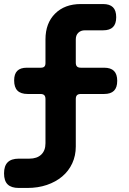

<svg xmlns="http://www.w3.org/2000/svg" viewBox="-20 -750 640 950"><path d="M355 -260V-25Q355 20 337.5 58Q320 96 288 123Q256 150 212 165Q168 180 115 180H73Q36 180 18 162.5Q0 145 0 108Q0 71 18 53Q36 35 73 35H125Q163 35 184 15Q205 -5 205 -41V-260Q205 -273 199 -279Q193 -285 180 -285H117Q83 -285 66.5 -301.5Q50 -318 50 -352Q50 -384 65.5 -399.5Q81 -415 113 -415H182Q194 -415 199.5 -420.5Q205 -426 205 -438V-555Q205 -635 252.5 -682.5Q300 -730 380 -730H490Q523 -730 539 -714Q555 -698 555 -665Q555 -632 539 -616Q523 -600 490 -600H400Q380 -600 367.5 -588Q355 -576 355 -555V-440Q355 -427 361 -421Q367 -415 380 -415H495Q528 -415 544 -399Q560 -383 560 -350Q560 -317 544 -301Q528 -285 495 -285H380Q367 -285 361 -279Q355 -273 355 -260Z"/></svg>

Font: Maple Mono NL ExtraBold
Style: Italic
Weight: 800
Italic angle: -10°
Monospace: yes
Designer: subframe7536
Version: Version 7.000